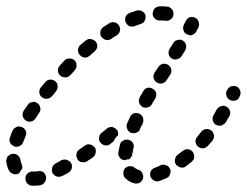

<svg xmlns="http://www.w3.org/2000/svg" viewBox="-26 -560 785 610"><path d="M104 28Q108 27 112 24Q115 21 117 17Q120 14 120 9Q121 5 120 0Q118 -9 110 -14Q102 -18 93 -16Q91 -16 90 -15Q87 -15 83 -15Q81 -15 79 -15Q70 -16 63 -10Q55 -4 55 5Q54 15 60 22Q66 29 75 30Q79 30 83 30Q92 30 99 29Q101 28 104 28ZM417 21Q421 19 424 15Q427 12 428 8Q431 -1 426 -10Q422 -18 413 -21Q407 -23 403 -26Q400 -29 396 -31Q391 -32 387 -32Q382 -32 378 -30Q374 -28 371 -25Q365 -18 366 -8Q366 1 373 7Q384 18 400 22Q404 24 408 23Q413 23 417 21ZM514 -7Q516 -11 516 -15Q516 -20 514 -24Q512 -28 509 -31Q505 -34 501 -35Q497 -37 492 -37Q488 -37 484 -35Q475 -30 466 -27Q462 -26 459 -23Q455 -20 453 -16Q451 -12 451 -7Q451 -3 452 1Q456 10 464 14Q472 18 481 15Q492 11 503 6Q507 4 510 1Q513 -2 514 -7ZM200 -42Q198 -46 194 -48Q191 -51 186 -52Q182 -54 178 -53Q173 -53 169 -51Q160 -45 151 -41Q147 -39 144 -35Q141 -32 140 -28Q139 -23 139 -19Q139 -14 141 -10Q146 -2 155 1Q163 3 172 -1Q181 -6 191 -11Q199 -16 202 -25Q204 -34 200 -42ZM2 -19Q-4 -31 -6 -46Q-7 -50 -5 -55Q-4 -59 -2 -63Q1 -66 5 -68Q9 -71 13 -71Q22 -73 30 -67Q37 -61 39 -52Q40 -44 43 -38Q44 -35 45 -31Q45 -27 44 -23Q40 -19 37 -13Q36 -12 36 -11Q35 -10 34 -9Q33 -9 32 -8Q23 -4 15 -8Q6 -11 2 -19ZM591 -61Q591 -66 590 -70Q589 -74 586 -78Q580 -85 570 -86Q561 -86 554 -80Q546 -74 538 -68Q531 -62 530 -53Q528 -44 534 -36Q537 -33 541 -31Q544 -28 549 -28Q553 -27 558 -28Q562 -29 565 -32Q574 -39 583 -46Q586 -49 589 -53Q591 -57 591 -61ZM275 -92Q272 -95 268 -98Q265 -100 260 -101Q256 -102 251 -101Q247 -100 243 -97Q235 -91 226 -85Q223 -83 220 -79Q218 -76 217 -71Q216 -67 217 -62Q218 -58 220 -54Q225 -46 234 -45Q244 -43 251 -48Q260 -54 269 -60Q277 -66 278 -75Q280 -84 275 -92ZM354 -60Q351 -64 350 -68Q349 -72 350 -77Q352 -88 355 -100Q356 -104 358 -108Q361 -111 365 -113Q369 -116 373 -116Q378 -117 382 -116Q391 -114 396 -106Q401 -98 398 -89Q396 -79 394 -70Q394 -65 391 -61Q388 -57 384 -54Q377 -54 370 -51Q370 -51 369 -51Q369 -51 369 -51Q364 -52 360 -54Q357 -56 354 -60ZM654 -130Q653 -134 651 -138Q649 -142 646 -145Q638 -151 629 -150Q620 -149 614 -142Q607 -134 601 -126Q595 -119 595 -110Q596 -101 603 -94Q606 -92 610 -90Q614 -89 619 -89Q623 -89 627 -91Q631 -93 634 -96Q642 -105 649 -113Q652 -117 653 -121Q654 -125 654 -130ZM6 -107Q8 -103 11 -100Q15 -97 19 -95Q28 -92 36 -96Q45 -100 48 -109Q51 -117 55 -127Q59 -135 56 -144Q52 -153 44 -156Q40 -158 35 -158Q31 -159 27 -157Q23 -155 19 -152Q16 -149 14 -145Q9 -134 6 -124Q4 -120 4 -115Q4 -111 6 -107ZM294 -106Q291 -110 289 -114Q288 -118 289 -123Q289 -127 291 -131Q293 -135 297 -138Q305 -144 313 -151Q316 -154 320 -155Q324 -157 329 -157Q333 -156 337 -154Q341 -152 344 -149Q348 -145 349 -140Q350 -135 349 -130Q344 -126 340 -120Q337 -116 335 -111Q330 -107 325 -103Q318 -97 309 -98Q300 -99 294 -106ZM390 -138Q394 -137 399 -137Q403 -137 407 -138Q411 -140 415 -143Q418 -146 419 -151Q423 -160 428 -169Q431 -178 428 -187Q425 -195 416 -199Q412 -201 408 -201Q403 -201 399 -200Q395 -198 392 -195Q388 -192 387 -188Q382 -178 378 -168Q374 -159 378 -151Q381 -142 390 -138ZM694 -221Q690 -223 686 -224Q681 -224 677 -223Q673 -222 669 -219Q666 -217 663 -213Q658 -204 653 -195Q648 -187 650 -178Q652 -169 659 -164Q663 -162 668 -161Q672 -160 676 -161Q681 -162 684 -165Q688 -167 691 -171Q696 -180 702 -190Q707 -198 705 -207Q702 -216 694 -221ZM46 -191Q47 -187 50 -183Q52 -180 56 -177Q64 -172 73 -174Q82 -176 87 -184Q92 -192 98 -201Q104 -208 102 -218Q100 -227 93 -232Q89 -235 85 -236Q80 -237 76 -236Q72 -235 68 -233Q64 -230 62 -226Q55 -217 49 -208Q47 -204 46 -200Q45 -196 46 -191ZM416 -234Q417 -230 420 -226Q423 -223 427 -220Q435 -216 444 -219Q453 -221 457 -230Q463 -240 467 -247Q472 -255 470 -265Q467 -274 459 -278Q451 -283 442 -281Q433 -278 429 -270Q424 -262 418 -251Q416 -247 415 -243Q415 -238 416 -234ZM726 -285Q721 -287 717 -287Q713 -287 708 -286Q704 -284 701 -281Q698 -278 696 -274L694 -272Q691 -263 694 -254Q697 -246 705 -242Q709 -240 714 -240Q718 -239 723 -241Q727 -242 730 -245Q733 -248 735 -253L736 -255Q740 -263 737 -272Q734 -281 726 -285ZM107 -251Q111 -248 115 -247Q119 -246 124 -246Q128 -247 132 -249Q136 -251 139 -254Q145 -262 152 -270Q158 -278 157 -287Q157 -296 149 -302Q146 -305 142 -306Q137 -308 133 -307Q128 -307 125 -305Q121 -303 118 -299Q111 -291 104 -283Q98 -275 99 -266Q100 -257 107 -251ZM472 -298Q480 -293 489 -295Q498 -297 503 -305L515 -323Q520 -331 518 -340Q516 -349 508 -354Q500 -359 491 -357Q482 -355 477 -347L465 -329Q460 -321 462 -312Q464 -303 472 -298ZM158 -336Q158 -331 160 -327Q162 -323 165 -320Q172 -314 181 -314Q191 -314 197 -321Q204 -329 211 -336Q214 -340 216 -344Q218 -348 217 -352Q217 -357 216 -361Q214 -365 211 -368Q204 -375 194 -374Q185 -374 179 -368Q171 -360 164 -352Q161 -348 159 -344Q158 -340 158 -336ZM522 -419 513 -405Q508 -397 510 -388Q512 -379 520 -374Q528 -369 537 -372Q546 -374 551 -382L560 -396L562 -400Q567 -408 565 -417Q563 -426 555 -431Q551 -433 547 -434Q542 -434 538 -433Q534 -432 530 -430Q527 -427 524 -423ZM228 -385Q234 -378 243 -377Q252 -377 259 -383Q267 -390 275 -397Q282 -403 283 -412Q284 -421 278 -428Q271 -435 262 -436Q253 -437 246 -431Q238 -424 229 -417Q222 -410 222 -401Q221 -392 228 -385ZM296 -443Q299 -439 303 -437Q306 -434 311 -433Q315 -432 319 -433Q324 -434 328 -437Q336 -442 345 -448Q353 -453 355 -462Q357 -471 352 -479Q347 -487 338 -489Q329 -491 321 -486Q312 -480 302 -474Q295 -469 293 -460Q291 -451 296 -443ZM561 -487Q563 -491 564 -493Q568 -501 576 -505Q585 -508 593 -504Q602 -500 605 -491Q608 -483 605 -474Q602 -469 598 -461Q596 -457 593 -454Q589 -451 585 -449Q581 -448 576 -448Q572 -449 568 -451Q559 -455 557 -464Q554 -473 558 -481Q559 -483 560 -485Q560 -486 560 -486Q561 -487 561 -487ZM373 -490Q377 -481 385 -477Q394 -474 402 -477Q412 -481 421 -484Q430 -486 434 -495Q438 -503 436 -512Q433 -521 424 -525Q416 -529 407 -526Q397 -523 386 -519Q377 -515 373 -507Q370 -498 373 -490ZM473 -538Q468 -536 465 -533Q462 -529 461 -525Q459 -521 459 -516Q459 -507 466 -501Q473 -494 482 -495Q485 -495 487 -495Q494 -495 501 -494Q510 -493 517 -499Q525 -505 525 -515Q526 -524 520 -531Q514 -538 505 -539Q496 -540 487 -540Q484 -540 481 -540Q477 -539 473 -538Z"/></svg>

Font: FRB American Cursive Guidelines Dashed Extrabold
Style: Bold Italic
Weight: 800
Italic angle: -25°
Version: Version 2.0;Modular Font Editor K font №1